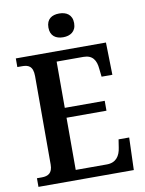

<svg xmlns="http://www.w3.org/2000/svg" viewBox="-98 -983 794 1051"><g transform="rotate(-10 299.0 -457.5)"><path d="M305 -783C344 -783 377 -802 377 -849C377 -897 344 -915 305 -915C265 -915 234 -897 234 -849C234 -802 265 -783 305 -783ZM29 0H559L565 -180H506L499 -135C493 -91 471 -56 419 -56H246V-346H468V-401H246V-658H395C446 -658 465 -626 469 -579L474 -534H534L530 -714H29V-666H55C88 -666 116 -658 116 -600V-109C116 -61 91 -48 56 -48H29Z"/></g></svg>

Font: Noto Serif Khmer SemiCondensed SemiBold
Style: Regular
Weight: 600
Width: 4
Designer: Danh Hong and the Monotype Design Team
Foundry: Monotype Imaging Inc.
Version: Version 2.004